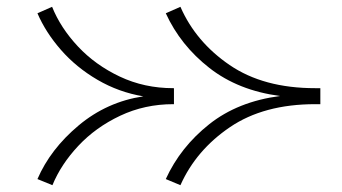

<svg xmlns="http://www.w3.org/2000/svg" viewBox="-20 -527 1006 564"><path d="M489 -221Q405 -221 333 -187Q261 -153 210 -98.5Q159 -44 134 17L90 -1Q128 -89 211 -158.5Q294 -228 401 -244Q329 -256 266.5 -292.5Q204 -329 159 -380.5Q114 -432 90 -488L133 -507Q158 -445 209 -390.5Q260 -336 332 -302Q404 -268 489 -268H491V-221ZM921 -268V-221H906Q755 -221 655.5 -153.5Q556 -86 510 17L467 -1Q510 -95 594.5 -162Q679 -229 803 -245Q680 -261 595 -327.5Q510 -394 467 -488L510 -507Q555 -404 654.5 -336Q754 -268 906 -268Z"/></svg>

Font: BioRhyme Expanded Light
Style: Regular
Weight: 300
Width: 7
Designer: Aoife Mooney
Foundry: Aoife Mooney Type
Version: Version 1.000